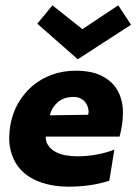

<svg xmlns="http://www.w3.org/2000/svg" viewBox="-20 -688 512 721"><path d="M236 13Q182.5 13 137.2 -2Q92 -17 62.8 -45.8Q33.5 -74.5 21.5 -117.5Q14.5 -141.5 14.5 -169.5Q14.5 -192.5 19 -218.5Q27 -263.5 48.2 -300.5Q69.5 -337.5 101.2 -364.8Q133 -392 174.5 -407.2Q216 -422.5 265 -422.5Q322 -422.5 360.2 -404Q398.5 -385.5 418.8 -352.8Q439 -320 441.5 -275V-262.5Q441.5 -221.5 429 -175H152V-171Q152 -154 161 -142.5Q170 -128 186.5 -119Q202.5 -109.5 224.8 -105.2Q247 -101 271 -101Q306 -101 343.5 -107.8Q381 -114.5 409.5 -126.5L390.5 -9.5Q322.5 13 236 13ZM167 -255 311 -257 313 -269 311 -281Q308.5 -293 301.5 -302.5Q294.5 -312 283.2 -318Q272 -324 257.5 -324Q219 -324 196.2 -303.5Q173.5 -283 167 -255ZM272 -465.5 120 -599 177 -668 289.5 -578.5 424 -668 472 -595Z"/></svg>

Font: Lucymar Sans
Style: Bold Italic
Weight: 700
Italic angle: -10°
Foundry: The League of Moveable Type (original font) / Main changes by Cristiano Sobral with portions from Mirco Monsees
Version: Version 2.00;August 30, 2020;FontCreator 13.0.0.2681 64-bit